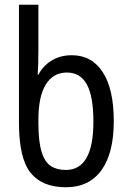

<svg xmlns="http://www.w3.org/2000/svg" viewBox="-20 -780 540 810"><path d="M60 -262V-760H142V-576Q142 -502 139 -465H142Q162 -503 198.5 -525Q235 -547 283 -547Q367 -547 413.5 -475.5Q460 -404 460 -269Q460 -134 408 -62Q356 10 258 10Q158 10 109 -51Q60 -112 60 -262ZM374 -267Q374 -373 346.5 -423.5Q319 -474 262 -474Q205 -474 173.5 -424Q142 -374 142 -274V-261Q142 -183 155.5 -139.5Q169 -96 194.5 -79.5Q220 -63 258 -63Q374 -63 374 -267Z"/></svg>

Font: Noto Sans Mono UI Cond
Style: Regular
Weight: 400
Width: 3
Monospace: yes
Designer: Monotype Design team
Foundry: Monotype Imaging Inc.
Version: Version 1.000